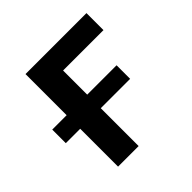

<svg xmlns="http://www.w3.org/2000/svg" viewBox="-137 -611 726 726"><g transform="rotate(-45 226.0 -247.5)"><path d="M96.5 0V-495H422.5V-404H206.5V0ZM19.5 -202.5V-275H363.5V-202.5Z"/></g></svg>

Font: Geologica Roman
Style: Regular
Weight: 400
Designer: Sindre Bremnes, Frode Helland
Foundry: Monokrom Skriftforlag AS
Version: Version 1.010;gftools[0.9.28]